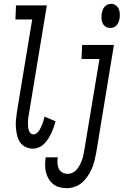

<svg xmlns="http://www.w3.org/2000/svg" viewBox="-20 -763 642 996"><path d="M150 8Q130 8 112 -1Q94 -10 83.5 -26Q73 -42 68.5 -61.5Q64 -81 62.5 -101.5Q61 -122 63 -142.5Q65 -163 68 -184L147 -662H60L63 -735H223L130 -172Q128 -162 126.5 -151.5Q125 -141 125 -130.5Q125 -120 125.5 -110Q126 -100 128.5 -90.5Q131 -81 137 -73.5Q143 -66 153 -66Q163 -66 171 -72.5Q179 -79 184 -87Q189 -95 193 -104Q197 -113 200.5 -122Q204 -131 206.5 -140Q209 -149 211 -158L268 -134Q264 -118 258.5 -102.5Q253 -87 246 -72Q239 -57 230 -43Q221 -29 209 -17Q197 -5 181.5 1.5Q166 8 150 8ZM552 -618Q538 -618 527.5 -625Q517 -632 512 -643.5Q507 -655 506.5 -668.5Q506 -682 508 -695Q510 -704 513.5 -713Q517 -722 523.5 -729Q530 -736 539 -739.5Q548 -743 557 -743Q570 -743 580.5 -735.5Q591 -728 596 -716.5Q601 -705 601.5 -691.5Q602 -678 600 -665Q598 -656 594.5 -647Q591 -638 584.5 -631Q578 -624 569 -621Q560 -618 552 -618ZM328 213Q308 213 289.5 208.5Q271 204 256.5 192.5Q242 181 232.5 165Q223 149 218.5 131Q214 113 214 93Q214 73 217 54Q217 53 217 53Q217 53 217 53H280Q280 53 280 53Q280 53 280 53Q277 68 278 83.5Q279 99 284.5 111.5Q290 124 303 131.5Q316 139 331 139Q344 139 356.5 133Q369 127 378 116.5Q387 106 393.5 93.5Q400 81 404.5 69Q409 57 412 44Q415 31 417 18L496 -457H403L406 -530H571L479 30Q475 51 470 71.5Q465 92 456.5 111.5Q448 131 435.5 150Q423 169 406.5 183.5Q390 198 369 205.5Q348 213 328 213Z"/></svg>

Font: Iosevka Curly Slab Extended
Style: Italic
Weight: 400
Width: 7
Italic angle: -9°
Monospace: yes
Designer: Belleve Invis
Foundry: Belleve Invis
Version: Version 11.1.0; ttfautohint (v1.8.3)